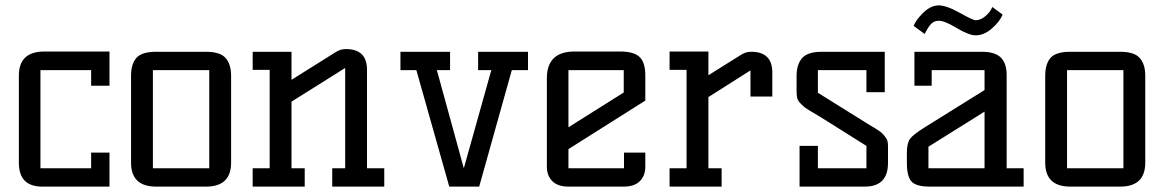

<svg xmlns="http://www.w3.org/2000/svg" viewBox="-20 -692 4307 712"><path d="M386 -126V0H137Q50 0 50 -88V-412Q50 -501 145 -501H386V-374H318V-432H130V-68H318V-126Z M744 0H559Q466 0 466 -89V-411Q466 -455 486 -477.5Q506 -500 559 -500H744Q796 -500 816.5 -477Q837 -454 837 -411V-89Q837 0 744 0ZM547 -432V-68H756V-432Z M1341 -68H1405V0H1212V-68H1260V-440L1061 -315V-68H1110V0H917V-68H980V-433H917V-500H1061V-396L1227 -500Q1243 -510 1263 -510Q1341 -510 1341 -433Z M1465 -500H1649V-432H1600L1700 -68L1802 -432H1753V-500H1938V-432H1878L1757 0H1646L1524 -432H1465Z M2088 -139V-68H2294V-126H2373V-73Q2373 -41 2353 -20.5Q2333 0 2293 0H2088Q2048 0 2028 -20.5Q2008 -41 2008 -73V-402Q2008 -501 2111 -501H2280Q2330 -501 2351.5 -481Q2373 -461 2373 -412V-319ZM2088 -432V-220L2293 -349V-432Z M2844 -334H2763V-431L2607 -332V-68H2656V0H2463V-68H2526V-433H2463V-501H2607V-413L2730 -490Q2746 -500 2766 -500Q2844 -500 2844 -423Z M3013 -348 3183 -242Q3190 -237 3204.5 -228.5Q3219 -220 3225 -216.5Q3231 -213 3241 -206Q3251 -199 3255 -194Q3259 -189 3264.5 -182Q3270 -175 3271.5 -167Q3273 -159 3273 -150V-88Q3273 0 3187 0H2945V-151H3013V-68H3193V-151L3029 -254Q3016 -262 2994 -275Q2972 -288 2965.5 -293Q2959 -298 2949 -308Q2939 -318 2936.5 -328Q2934 -338 2934 -354V-411Q2934 -453 2954.5 -476.5Q2975 -500 3028 -500H3261V-350H3193V-432H3013Z M3713 -68H3776V0H3428Q3377 0 3360 -19Q3343 -38 3343 -88V-125Q3343 -161 3354.5 -177Q3366 -193 3411 -221L3631 -358V-432H3435V-374H3371V-500H3621Q3670 -500 3691.5 -478.5Q3713 -457 3713 -414ZM3631 -68V-278L3423 -148V-68ZM3660 -666 3698 -638Q3689 -614 3659.5 -587.5Q3630 -561 3598 -561Q3573 -561 3528 -588Q3483 -615 3462 -615Q3445 -615 3434 -604.5Q3423 -594 3409 -566L3368 -596Q3377 -619 3404.5 -645.5Q3432 -672 3461 -672Q3490 -672 3539 -644.5Q3588 -617 3598 -617Q3616 -617 3633.5 -631.5Q3651 -646 3660 -666Z M4134 0H3949Q3856 0 3856 -89V-411Q3856 -455 3876 -477.5Q3896 -500 3949 -500H4134Q4186 -500 4206.5 -477Q4227 -454 4227 -411V-89Q4227 0 4134 0ZM3937 -432V-68H4146V-432Z"/></svg>

Font: Kelly Slab
Style: Regular
Weight: 400
Designer: Denis Masharov
Foundry: Denis Masharov
Version: Version 1.001